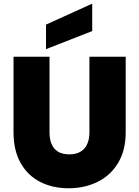

<svg xmlns="http://www.w3.org/2000/svg" viewBox="-20 -1012 752 1039"><path d="M53.2 -295.9V-705.1H248V-295.9Q248 -238.8 274.4 -207.8Q300.8 -176.8 355 -176.8Q409.2 -176.8 436.5 -208.5Q463.9 -240.2 463.9 -295.9V-705.1H660.2V-295.9Q660.2 -198.7 619.1 -130.4Q578.1 -62 507.6 -27.6Q437 6.8 351.1 6.8Q265.1 6.8 197.5 -27.6Q129.9 -62 91.6 -130.1Q53.2 -198.2 53.2 -295.9ZM229 -746.1V-878.9L479 -992.2V-843.8Z"/></svg>

Font: Poppins ExtraBold
Style: Regular
Weight: 800
Designer: Ninad Kale (Devanagari), Jonny Pinhorn (Latin)
Foundry: Indian Type Foundry
Version: 4.004